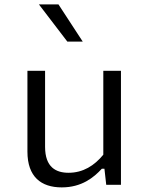

<svg xmlns="http://www.w3.org/2000/svg" viewBox="-20 -822 660 854"><path d="M102 -507V-147.5C102 -35.5 163 11.5 254.5 11.5C343.5 11.5 397 -32.5 433 -71.5H444.5L452.5 0H518V-507H439.5V-134C400 -85.5 349.5 -53.5 285 -53.5C229.5 -53.5 180.5 -77.5 180.5 -169V-507ZM348 -637 240 -802.5H153L279.5 -637Z"/></svg>

Font: Monaspace Neon Light
Style: Regular
Weight: 300
Designer: Riley Cran & the Lettermatic Team
Foundry: Lettermatic
Version: Version 1.200 (Monaspace Neon)